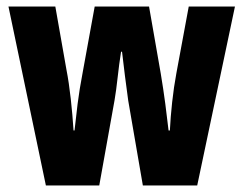

<svg xmlns="http://www.w3.org/2000/svg" viewBox="-20 -570 749 590"><path d="M374 -261Q369 -296 364 -336.5Q359 -377 355 -411H352Q346 -373 341.5 -332Q337 -291 332 -262L285 0H121L6 -550H150L184 -357Q192 -316 197.5 -266Q203 -216 206 -169H209Q213 -207 218.5 -251Q224 -295 234 -347L271 -550H438L474 -344Q482 -296 488 -250.5Q494 -205 498 -169H502Q504 -210 509 -256Q514 -302 522 -345L560 -550H702L586 0H419Z"/></svg>

Font: Noto Sans Thai ExtCond ExtBd
Style: Regular
Weight: 800
Width: 2
Designer: Monotype Design Team
Foundry: Monotype Imaging Inc.
Version: Version 2.002; ttfautohint (v1.8.4.7-5d5b)